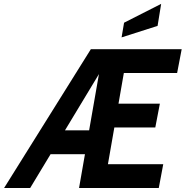

<svg xmlns="http://www.w3.org/2000/svg" viewBox="-76 -948 936 968"><path d="M-55.5 0 382 -700H840L817 -580H491.5L558 -635L458.5 -65L412.5 -120H747L724.5 0H322.5L433 -632.5L453 -624.5L76 0ZM131.5 -170.5 211.5 -291H403L381 -170.5ZM469 -305.5 491.5 -425.5H730L707 -305.5ZM537 -759.5 549.5 -833.5 736.5 -928.5 718.5 -817.5Z"/></svg>

Font: Cabin
Style: Bold Italic
Weight: 700
Width: 4
Italic angle: -10°
Designer: Pablo Impallari
Foundry: Pablo Impallari. http://www.impallari.com Igino Marini. http://www.ikern.com
Version: Version 3.001